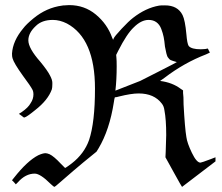

<svg xmlns="http://www.w3.org/2000/svg" viewBox="-20 -706 868 752"><path d="M824 -90V-74Q823 -73 758.5 -24Q694 25 693 26Q692 26 660 -32L628 -90L629 -111Q631 -159 631 -177Q631 -238 624 -274Q622 -290 614 -300Q584 -340 523 -340Q494 -340 446 -328Q436 -325 431 -325Q429 -325 429 -322Q428 -320 426 -306Q409 -197 366 -125L358 -112L342 -99Q306 -70 268.5 -38Q231 -6 213 10Q195 26 193 26Q191 26 179 15Q138 -26 116 -26Q80 -26 50 8L42 16L35 8L27 0L35 -10Q87 -76 130 -98Q148 -106 158 -106Q164 -106 174 -102Q191 -94 218 -65L235 -48Q237 -48 261 -66Q310 -104 329 -158Q352 -227 352 -359Q352 -555 242 -614Q214 -628 187 -628Q144 -628 120 -604Q91 -577 91 -548Q91 -517 138 -464Q166 -430 176 -410Q185 -393 185 -382V-376Q185 -363 183 -356Q168 -314 118 -275Q85 -248 76 -246Q74 -244 64 -253L54 -260L65 -267Q91 -285 100 -302Q111 -318 111 -337Q111 -346 108 -353Q100 -369 70 -409Q34 -459 29 -478Q27 -484 27 -496Q30 -546 71 -595Q83 -611 111 -634Q162 -676 223 -684Q227 -685 234 -685Q236 -685 241.5 -685.5Q247 -686 251 -686Q311 -686 355.5 -649Q400 -612 419 -559L423 -550L425 -555Q428 -563 456 -593Q484 -623 501 -636Q551 -675 603 -684Q607 -685 626 -685Q676 -685 695 -647Q705 -627 710 -572Q713 -535 719 -526Q730 -513 766 -513Q770 -513 776 -513.5Q782 -514 784 -514Q786 -514 789 -515Q793 -516 794 -516L802 -500Q795 -497 787 -493Q701 -460 624 -401L607 -389Q655 -383 688 -358L697 -352V-342Q699 -330 699 -297Q704 -204 710 -169Q713 -146 731.5 -107.5Q750 -69 765 -69Q769 -69 806 -83ZM562 -628Q533 -628 504 -599Q477 -574 443 -507L435 -491L436 -479Q437 -471 437 -446Q437 -394 432 -351L529 -389L602 -426Q673 -462 673 -463H672Q664 -465 658.5 -467Q653 -469 649 -470.5Q645 -472 642 -476Q639 -480 637.5 -481.5Q636 -483 634 -489Q632 -495 631.5 -497.5Q631 -500 629 -509.5Q627 -519 626 -524Q624 -546 621 -561Q618 -576 611.5 -593Q605 -610 592.5 -619Q580 -628 562 -628Z"/></svg>

Font: MathJax_Fraktur
Style: Regular
Weight: 400
Version: Version 1.1